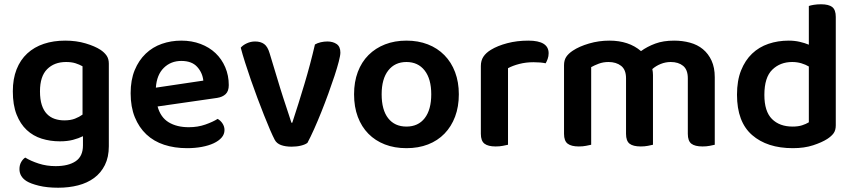

<svg xmlns="http://www.w3.org/2000/svg" viewBox="-20 -678 3994 898"><path d="M368 -41Q348 -31 321.5 -24Q295 -17 260 -17Q215 -17 175 -29.5Q135 -42 105 -70Q75 -98 57.5 -142.5Q40 -187 40 -251Q40 -309 57.5 -353.5Q75 -398 107.5 -428Q140 -458 185 -473Q230 -488 285 -488Q337 -488 380.5 -475Q424 -462 450 -445Q468 -433 478.5 -418Q489 -403 489 -380V6Q489 57 470.5 94Q452 131 420 154.5Q388 178 345 189Q302 200 252 200Q200 200 161.5 190.5Q123 181 104 169Q71 148 71 113Q71 94 79 80Q87 66 98 59Q124 75 161 87Q198 99 240 99Q300 99 334 76Q368 53 368 2ZM281 -115Q310 -115 330.5 -123Q351 -131 366 -142V-368Q352 -376 333.5 -382Q315 -388 289 -388Q234 -388 200.5 -354.5Q167 -321 167 -251Q167 -213 175.5 -187Q184 -161 199.5 -145Q215 -129 236 -122Q257 -115 281 -115Z M717 -180Q731 -129 769 -106Q807 -83 863 -83Q905 -83 940.5 -95.5Q976 -108 998 -122Q1012 -114 1021 -100Q1030 -86 1030 -70Q1030 -50 1016.5 -34.5Q1003 -19 979.5 -8Q956 3 924 9Q892 15 855 15Q796 15 747.5 -1Q699 -17 664.5 -49.5Q630 -82 610.5 -130Q591 -178 591 -242Q591 -304 610 -350Q629 -396 661.5 -427Q694 -458 737 -473Q780 -488 828 -488Q877 -488 918 -472.5Q959 -457 988 -429.5Q1017 -402 1033.5 -363.5Q1050 -325 1050 -280Q1050 -252 1035.5 -238Q1021 -224 995 -220ZM828 -393Q779 -393 746 -360.5Q713 -328 709 -268L931 -301Q927 -338 902 -365.5Q877 -393 828 -393Z M1511 -484Q1537 -484 1554.5 -472Q1572 -460 1572 -432Q1572 -419 1564.5 -390Q1557 -361 1544.5 -323Q1532 -285 1516 -241Q1500 -197 1483 -154.5Q1466 -112 1449 -74Q1432 -36 1418 -10Q1408 -2 1388 3Q1368 8 1344 8Q1315 8 1294.5 0.5Q1274 -7 1265 -24Q1256 -41 1243 -71Q1230 -101 1215 -139Q1200 -177 1184 -219.5Q1168 -262 1153.5 -304Q1139 -346 1126.5 -385Q1114 -424 1106 -455Q1116 -467 1134.5 -475.5Q1153 -484 1173 -484Q1199 -484 1215.5 -472Q1232 -460 1241 -429L1291 -264Q1297 -244 1304.5 -221.5Q1312 -199 1319 -177.5Q1326 -156 1332.5 -136.5Q1339 -117 1343 -104H1347Q1376 -192 1404 -285.5Q1432 -379 1453 -470Q1465 -477 1480.5 -480.5Q1496 -484 1511 -484Z M2126 -237Q2126 -179 2108.5 -132.5Q2091 -86 2059 -53Q2027 -20 1982 -2.5Q1937 15 1881 15Q1825 15 1780 -2.5Q1735 -20 1703 -52.5Q1671 -85 1653.5 -131.5Q1636 -178 1636 -237Q1636 -295 1653.5 -341.5Q1671 -388 1703.5 -420.5Q1736 -453 1781 -470.5Q1826 -488 1881 -488Q1936 -488 1981 -470.5Q2026 -453 2058.5 -420Q2091 -387 2108.5 -340.5Q2126 -294 2126 -237ZM1881 -388Q1827 -388 1796 -348.5Q1765 -309 1765 -237Q1765 -164 1795.5 -125Q1826 -86 1881 -86Q1936 -86 1966.5 -125.5Q1997 -165 1997 -237Q1997 -309 1966 -348.5Q1935 -388 1881 -388Z M2356 -1Q2347 1 2332 4Q2317 7 2298 7Q2263 7 2246 -6Q2229 -19 2229 -52V-369Q2229 -395 2241 -413Q2253 -431 2276 -445Q2307 -464 2352.5 -476Q2398 -488 2451 -488Q2546 -488 2546 -429Q2546 -415 2541.5 -402.5Q2537 -390 2532 -382Q2509 -387 2475 -387Q2440 -387 2409 -379Q2378 -371 2356 -359Z M3323 -1Q3315 1 3299.5 4Q3284 7 3266 7Q3230 7 3213.5 -6Q3197 -19 3197 -52V-312Q3197 -352 3175 -370Q3153 -388 3117 -388Q3093 -388 3070.5 -379Q3048 -370 3031 -355Q3034 -341 3034 -327V-1Q3026 1 3010.5 4Q2995 7 2977 7Q2941 7 2924.5 -6Q2908 -19 2908 -52V-312Q2908 -352 2885 -370Q2862 -388 2826 -388Q2801 -388 2780 -380Q2759 -372 2745 -364V-1Q2736 1 2721 4Q2706 7 2687 7Q2652 7 2635 -6Q2618 -19 2618 -52V-373Q2618 -396 2628 -411.5Q2638 -427 2659 -441Q2689 -461 2735 -474.5Q2781 -488 2830 -488Q2921 -488 2978 -439Q3007 -460 3044.5 -474Q3082 -488 3133 -488Q3172 -488 3207 -478.5Q3242 -469 3267.5 -448Q3293 -427 3308 -394.5Q3323 -362 3323 -317Z M3889 -92Q3889 -69 3879 -55Q3869 -41 3849 -28Q3824 -12 3783 1.5Q3742 15 3688 15Q3568 15 3497.5 -46.5Q3427 -108 3427 -235Q3427 -301 3446 -348.5Q3465 -396 3497.5 -427Q3530 -458 3574 -473Q3618 -488 3669 -488Q3696 -488 3720 -482.5Q3744 -477 3763 -469V-650Q3771 -653 3786.5 -655.5Q3802 -658 3820 -658Q3856 -658 3872.5 -645Q3889 -632 3889 -599ZM3763 -367Q3748 -376 3728 -382Q3708 -388 3685 -388Q3629 -388 3592 -352Q3555 -316 3555 -234Q3555 -157 3590.5 -121.5Q3626 -86 3687 -86Q3713 -86 3731.5 -92Q3750 -98 3763 -106Z"/></svg>

Font: Baloo 2 SemiBold
Style: Regular
Weight: 600
Designer: Sarang Kulkarni and Ek Type
Foundry: Ek Type
Version: Version 1.640;hotconv 1.0.111;makeotfexe 2.5.65597; ttfautoh